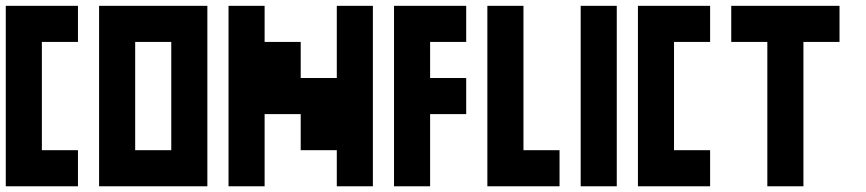

<svg xmlns="http://www.w3.org/2000/svg" viewBox="-20 -445 3001 665"><path d="M0 200.2V-424.8H250V-299.8H125V75.2H250V200.2Z M573.2 75.2V-299.8H448.2V75.2ZM323.2 200.2V-424.8H698.2V200.2Z M771.5 200.2V-424.8H896.5V-299.8H1021.5V-174.8H1146.5V-424.8H1271.5V200.2H1146.5V75.2H1021.5V-49.8H896.5V200.2Z M1344.7 200.2V-424.8H1594.7V-299.8H1469.7V-174.8H1594.7V-49.8H1469.7V200.2Z M1668 200.2V-424.8H1793V75.2H1918V200.2Z M1991.2 200.2V-424.8H2116.2V200.2Z M2189.5 200.2V-424.8H2439.5V-299.8H2314.5V75.2H2439.5V200.2Z M2637.7 200.2V-299.8H2512.7V-424.8H2887.7V-299.8H2762.7V200.2Z"/></svg>

Font: Ishtika
Style: Block
Weight: 400
Designer: Kailash Nadh
Version: Version 2.3